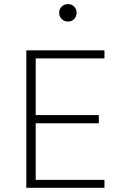

<svg xmlns="http://www.w3.org/2000/svg" viewBox="-20 -899 558 919"><path d="M480 -38.1V0H106V-658.2H480V-619.6H150.9V-348.1H453.1V-309.1H150.9V-38.1ZM263.2 -837.9Q263.2 -855.5 275.1 -867.4Q287.1 -879.4 305.2 -879.4Q323.7 -879.4 335.2 -867.4Q346.7 -855.5 346.7 -837.9Q346.7 -820.8 335.2 -808.3Q323.7 -795.9 305.2 -795.9Q287.1 -795.9 275.1 -808.3Q263.2 -820.8 263.2 -837.9Z"/></svg>

Font: Estedad-FD ExtraLight
Style: Regular
Weight: 200
Designer: Amin Abedi
Version: Version 7.3